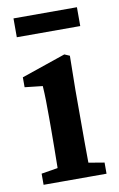

<svg xmlns="http://www.w3.org/2000/svg" viewBox="-79 -718 474 763"><g transform="rotate(-10 158.0 -336.0)"><path d="M34 0V-45L138 -62H187L288 -45V0ZM99 0Q100 -25 100.5 -62.5Q101 -100 101.5 -140Q102 -180 102 -212V-260Q102 -300 101.5 -328.5Q101 -357 99 -387L27 -395V-435L205 -496L226 -487L224 -350V-212Q224 -180 224 -140Q224 -100 224.5 -62.5Q225 -25 226 0ZM31 -596V-672H287V-596Z"/></g></svg>

Font: Source Serif 4 18pt SemiBold
Style: Regular
Weight: 600
Designer: Frank Grießhammer
Foundry: Adobe Systems Incorporated
Version: Version 4.004;hotconv 1.0.116;makeotfexe 2.5.65601